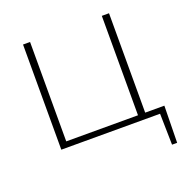

<svg xmlns="http://www.w3.org/2000/svg" viewBox="-147 -796 1102 1129"><g transform="rotate(-20 404.0 -231.5)"><path d="M771 195H739L735 0H117V-658H161V-36H610V-658H655V-36H775Z"/></g></svg>

Font: Ysabeau Light
Style: Regular
Weight: 300
Designer: Christian Thalmann (Catharsis Fonts)
Version: Version 0.003